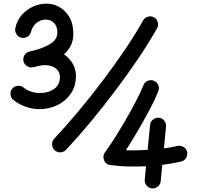

<svg xmlns="http://www.w3.org/2000/svg" viewBox="-20 -826 1098 1070"><path d="M403.3 -404.8Q403.3 -345.7 374.3 -303.7Q345.2 -261.7 298.8 -239.7Q252.4 -217.8 201.2 -217.8Q162.6 -217.8 124.5 -230.7Q86.4 -243.7 54.7 -269Q40.5 -280.3 38.6 -299.3Q36.6 -318.4 48.3 -332Q59.6 -346.2 78.6 -347.9Q97.7 -349.6 111.3 -338.4Q129.4 -323.2 153.3 -315.4Q177.2 -307.6 201.2 -307.6Q249.5 -307.6 281.7 -330.6Q314 -353.5 314 -397Q313.5 -426.3 291.3 -444.6Q269 -462.9 231.4 -462.9Q218.8 -462.9 202.1 -460Q191.9 -457.5 182.6 -455.3Q173.3 -453.1 165 -451.2Q147 -447.3 130.9 -457.3Q114.7 -467.3 110.8 -485.4Q106.9 -502.9 116.9 -519Q127 -535.2 145 -539.1L147.9 -539.6Q153.8 -541 159.9 -542.7Q166 -544.4 172.9 -545.9Q230 -561 264.9 -584.5Q299.8 -607.9 299.8 -645.5Q299.8 -680.2 280.5 -698.5Q261.2 -716.8 235.8 -716.8Q204.6 -716.8 182.1 -697Q159.7 -677.2 153.3 -649.9Q149.4 -631.8 133.3 -621.8Q117.2 -611.8 99.6 -615.7Q81.5 -619.6 71.5 -635.7Q61.5 -651.9 65.4 -669.9Q75.2 -713.4 102.3 -743.7Q129.4 -773.9 165.5 -789.8Q201.7 -805.7 238.8 -805.7Q277.3 -805.7 311.5 -786.4Q345.7 -767.1 367.2 -729.7Q388.7 -692.4 388.7 -638.2Q388.7 -599.6 374 -571.3Q359.4 -543 336.4 -522.9Q364.7 -504.4 383.3 -474.6Q401.9 -444.8 403.3 -404.8ZM284.2 11.2Q271.5 -1.5 270.5 -20.5Q269.5 -39.6 281.7 -52.7Q346.7 -121.6 417 -205.8Q487.3 -290 554.9 -379.6Q622.6 -469.2 680.2 -554.9Q737.8 -640.6 777.3 -711.9Q786.1 -727.5 804.7 -732.9Q823.2 -738.3 838.4 -729.5Q854 -720.7 859.1 -702.6Q864.3 -684.6 855.5 -668.9Q813.5 -593.8 754.4 -505.6Q695.3 -417.5 626.7 -326.2Q558.1 -234.9 486.6 -148.7Q415 -62.5 348.1 8.8Q335.9 22.5 316.7 22.9Q297.4 23.4 284.2 11.2ZM865.2 -169.9Q883.3 -168.5 895 -153.8Q906.7 -139.2 905.3 -121.1L893.6 1Q936.5 -4.4 969.2 -12.7Q986.8 -16.6 1002.9 -6.8Q1019 2.9 1022.9 20.5Q1026.9 38.1 1017.1 54.2Q1007.3 70.3 989.7 74.2Q942.4 85.4 884.3 92.8L875.5 184.1Q874 201.7 859.4 213.6Q844.7 225.6 826.7 224.1Q809.1 222.7 797.1 208Q785.2 193.4 786.6 175.3L793.9 100.6Q741.7 103 690.7 101.6Q639.6 100.1 595.2 93.8Q592.3 93.8 586.2 91.8Q580.1 89.8 577.1 88.4Q562 78.6 557.6 58.8Q553.2 39.1 564.9 23.4Q585.9 -4.9 615.7 -51.5Q645.5 -98.1 677.2 -152.6Q709 -207 736.3 -259.3Q763.7 -311.5 779.3 -351.1Q786.1 -368.2 803.2 -375.5Q820.3 -382.8 837.4 -376Q854.5 -369.1 861.8 -352.1Q869.1 -335 862.3 -317.9Q843.3 -270.5 812.3 -211.9Q781.2 -153.3 746.6 -94.7Q711.9 -36.1 681.6 11.7Q710.9 12.2 741.7 11.7Q772.5 11.2 802.7 9.3L816.4 -129.9Q817.9 -147.9 832.5 -159.7Q847.2 -171.4 865.2 -169.9Z"/></svg>

Font: Mikhak-FD Bold
Style: Regular
Weight: 700
Designer: Amin Abedi
Version: Version 3.3